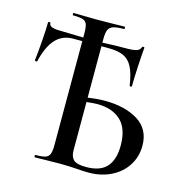

<svg xmlns="http://www.w3.org/2000/svg" viewBox="-107 -826 903 931"><g transform="rotate(15 344.5 -360.5)"><path d="M638 -189Q638 -134 610 -90Q582 -46 532 -21Q482 4 419 4Q392 4 356 1Q340 0 319 -1Q298 -2 273 -2L201 -1Q181 0 148 0Q146 0 146 -6Q146 -12 148 -12Q182 -12 197.5 -17Q213 -22 219 -36.5Q225 -51 225 -81V-604H179Q125 -604 91 -566.5Q57 -529 39 -453Q39 -451 34 -451Q32 -451 29.5 -452.5Q27 -454 27 -455Q31 -485 36 -549Q41 -613 41 -647Q41 -652 47 -652Q53 -652 53 -647Q53 -625 108 -625L225 -622V-644Q225 -674 219.5 -688.5Q214 -703 198.5 -708Q183 -713 149 -713Q147 -713 147 -719Q147 -725 149 -725Q182 -725 201 -724L270 -723L353 -724Q373 -725 406 -725Q408 -725 408 -719Q408 -713 406 -713Q369 -713 351.5 -707Q334 -701 327.5 -686.5Q321 -672 321 -642V-622L343 -623Q383 -625 435 -625Q473 -625 490 -630Q507 -635 512 -650Q513 -654 518.5 -654Q524 -654 524 -650Q521 -620 517.5 -556.5Q514 -493 514 -454Q514 -452 509 -452Q504 -452 503 -454Q494 -514 477.5 -546Q461 -578 432.5 -591Q404 -604 356 -604H321V-346Q370 -353 406 -353Q508 -353 573 -312.5Q638 -272 638 -189ZM536 -163Q536 -248 493 -288Q450 -328 375 -328Q357 -328 321 -324V-81Q321 -50 337 -34.5Q353 -19 400 -19Q471 -19 503.5 -55.5Q536 -92 536 -163Z"/></g></svg>

Font: Cormorant Garamond SemiBold
Style: Regular
Weight: 600
Designer: Christian Thalmann (Catharsis Fonts)
Version: Version 3.000